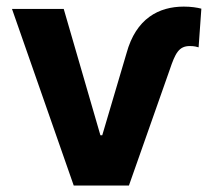

<svg xmlns="http://www.w3.org/2000/svg" viewBox="-20 -573 659 593"><path d="M17 -545.5 207.7 0H378.2L504.3 -358C521.3 -408.4 532.3 -430.8 566.4 -430.8C580.3 -430.8 588.4 -428.3 593.4 -426.8L601.9 -546.2C588.8 -549.7 570.3 -552.6 547.6 -552.6C470.9 -552.6 399.9 -516.3 370.7 -408.4L295.8 -155.2H290.1L176.8 -545.5Z"/></svg>

Font: Karasuma Gothic
Style: Bold
Weight: 700
Designer: Rasmus Andersson / Ryoko Nishizuka
Foundry: Genbu
Version: Version 1.00